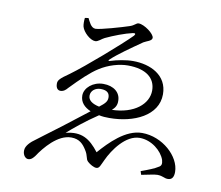

<svg xmlns="http://www.w3.org/2000/svg" viewBox="-86 -864 1172 1020"><g transform="rotate(10 500.0 -354.0)"><path d="M360 -692C335 -692 323 -726 314 -742L295 -739C293 -723 293 -704 296 -692C304 -663 343 -627 370 -627C386 -627 402 -645 417 -652C459 -672 519 -695 560 -704C574 -707 577 -701 568 -691C516 -638 344 -488 267 -432C221 -400 209 -389 209 -370C209 -343 222 -335 234 -335C251 -335 263 -346 272 -357C326 -413 373 -458 413 -483C461 -514 519 -530 564 -530C663 -530 714 -488 714 -421C714 -348 641 -286 521 -283C537 -297 547 -312 546 -336C546 -381 509 -411 453 -411C398 -411 353 -373 353 -331C353 -295 376 -271 411 -256L274 -150C224 -112 156 -62 132 -43C103 -18 99 0 99 12C99 36 114 52 128 52C145 52 155 39 163 29C180 3 204 -28 234 -55C264 -81 297 -101 335 -101C379 -101 400 -77 417 -50C438 -18 430 -3 445 11C458 23 479 35 493 35C510 35 514 15 528 -13C555 -72 618 -162 693 -162C757 -162 814 -114 830 -67C836 -45 832 -35 818 -28C800 -16 767 -3 728 11L734 30C773 23 802 15 820 15C851 16 857 27 877 27C899 27 909 12 909 -16C909 -100 811 -190 701 -190C612 -190 532 -106 480 -47C430 -112 383 -141 300 -120C329 -146 391 -198 459 -243C477 -239 496 -238 515 -238C647 -238 774 -296 774 -411C774 -514 682 -558 587 -558C549 -558 500 -548 469 -538C457 -533 454 -538 464 -546C497 -577 561 -622 623 -665C639 -675 668 -680 668 -697C668 -719 612 -760 582 -760C568 -760 564 -746 535 -737C499 -725 386 -692 360 -692ZM451 -288C413 -296 391 -312 391 -337C391 -364 415 -382 444 -382C481 -382 492 -365 492 -344C492 -323 481 -311 451 -288Z"/></g></svg>

Font: Harano Aji Mincho KR
Style: Regular
Weight: 400
Foundry: Masamichi Hosoda
Version: HaranoAjiMinchoKR-Regular version 20230610;ttx 4.39.4